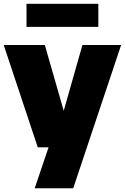

<svg xmlns="http://www.w3.org/2000/svg" viewBox="-26 -792 671 1032"><path d="M177 0 -6 -550H215L316.5 -196.5L417 -550H625L367.5 220H160.5L235 0ZM116.5 -647.5V-771.5H502.5V-647.5Z"/></svg>

Font: Encode Sans Black
Style: Regular
Weight: 900
Designer: Multiple Designers
Foundry: Impallari Type
Version: Version 3.002; ttfautohint (v1.8.3) -l 8 -r 50 -G 200 -x 14 